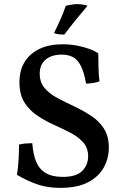

<svg xmlns="http://www.w3.org/2000/svg" viewBox="-20 -899 594 928"><path d="M271 9Q209 9 160 -8Q111 -25 62 -54Q68 -92 70 -131Q72 -170 72 -200Q85 -204 103 -205.5Q121 -207 136 -207Q140 -154 154.5 -118Q169 -82 200.5 -63Q232 -44 283 -44Q349 -44 377.5 -73Q406 -102 406 -143Q406 -184 382 -211Q358 -238 320 -257.5Q282 -277 240 -296Q198 -315 160 -340.5Q122 -366 98 -404Q74 -442 74 -501Q74 -560 100 -601Q126 -642 172.5 -663.5Q219 -685 282 -685Q317 -685 350 -679Q383 -673 410.5 -663Q438 -653 455 -641Q455 -610 456 -571Q457 -532 461 -506Q449 -501 430.5 -498Q412 -495 396 -495Q386 -552 370 -582Q354 -612 331.5 -623.5Q309 -635 279 -635Q229 -635 200.5 -611Q172 -587 172 -543Q172 -501 196 -473Q220 -445 258 -425Q296 -405 338.5 -385Q381 -365 419.5 -340Q458 -315 482 -278Q506 -241 506 -185Q506 -133 481 -88.5Q456 -44 404.5 -17.5Q353 9 271 9ZM291 -732Q275 -732 263.5 -733.5Q252 -735 241 -739Q258 -773 273 -807Q288 -841 298 -871Q311 -874 325 -876.5Q339 -879 353 -879Q381 -879 403 -871Q375 -838 348 -805Q321 -772 291 -732Z"/></svg>

Font: Vollkorn Medium
Style: Regular
Weight: 500
Designer: Friedrich Althausen
Foundry: Friedrich Althausen
Version: Version 5.000